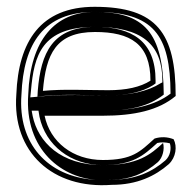

<svg xmlns="http://www.w3.org/2000/svg" viewBox="-20 -519 577 564"><path d="M28 -242C15 -72 135 37 308 24C383 24 436 -2 476 -37C497 -57 501 -89 490 -110C472 -117 453 -118 434 -112C391 -73 369 -49 282 -49C194 -49 127 -102 111 -179H280C375 -179 446 -195 496 -237C496 -421 441 -499 258 -499C99 -499 34 -397 28 -242ZM43 -241C49 -392 109 -484 258 -484C431 -484 480 -417 481 -244C435 -209 370 -194 280 -194H93L96 -176C114 -92 188 -34 282 -34C371 -34 401 -62 442 -99C455 -102 467 -101 479 -98C484 -82 480 -61 466 -48C428 -15 379 9 308 9H307C289 10 272 10 256 9C120 -1 32 -97 43 -241ZM63 -242C51 -81 162 9 277 10C285 10 293 10 302 9H305H308C361 9 405 -9 444 -43C458 -56 464 -81 459 -99C422 -65 386 -34 282 -34C158 -34 92 -102 76 -178L73 -194H280C362 -194 416 -206 461 -241C460 -426 402 -484 258 -484C142 -484 69 -402 63 -242ZM69 -233 71 -253C80 -356 102 -440 259 -440C395 -440 457 -390 457 -282V-277L451 -274C415 -251 361 -239 298 -239C232 -239 165 -242 114 -237ZM90 -235 107 -237C165 -243 234 -239 298 -239C353 -239 397 -248 430 -269L437 -274V-282C437 -399 367 -440 259 -440C134 -440 100 -363 91 -253ZM106 -252C115 -360 144 -425 259 -425C363 -425 422 -390 422 -282C392 -263 351 -254 298 -254C235 -254 166 -258 106 -252Z"/></svg>

Font: Snowfall
Style: Eco
Weight: 400
Designer: Jasper
Foundry: Cannot Into Space Fonts
Version: Version 0.9